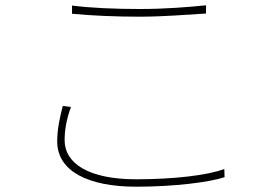

<svg xmlns="http://www.w3.org/2000/svg" viewBox="-20 -698 1040 725"><path d="M252 -677V-646C328 -639 412 -635 508 -635C597 -635 692 -643 758 -647V-678C690 -671 602 -664 508 -664C413 -664 322 -668 252 -677ZM248 -294 217 -298C206 -255 196 -210 196 -164C196 -50 316 7 494 7C638 7 772 -10 828 -29L827 -60C765 -36 635 -21 494 -21C318 -21 224 -79 224 -169C224 -209 232 -251 248 -294Z"/></svg>

Font: Noto Sans CJK SC Thin
Style: Regular
Weight: 100
Designer: Ryoko NISHIZUKA 西塚涼子 (kana, bopomofo & ideographs); Paul D. Hunt (Latin, Greek & Cyrillic); Sandoll Communications 산돌커뮤니
Foundry: Adobe
Version: Version 2.004;hotconv 1.0.118;makeotfexe 2.5.65603